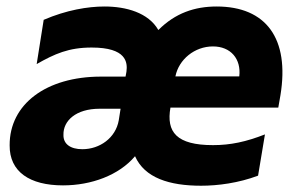

<svg xmlns="http://www.w3.org/2000/svg" viewBox="-20 -573 938 603"><path d="M660.5 -552.6C591.6 -552.6 530.5 -532 477.3 -478.7C446 -533.4 375.7 -552.6 308.2 -552.6C256 -552.6 188.6 -541.5 117.2 -510.7L95.2 -371.8C151.6 -403.8 195.7 -423.7 267.8 -423.7C377.5 -423.7 381 -377.1 377.1 -347.7L374.3 -332.4H297.2C125 -332.4 9.6 -245.7 10.3 -116.5C9.6 -33.4 73.5 9.2 177.9 9.2C267 9.2 353.7 -22.7 404.1 -82.4C434.3 -14.2 512.1 10.3 611.5 10.3C664.4 10.3 729 1.8 790.5 -21.3L812.1 -150.9C753.2 -127.8 704.2 -117.2 649.1 -117.2C534.1 -117.2 501.8 -158.4 515.3 -235.1H854L860.8 -274.1C889.9 -452.1 815.7 -552.6 660.5 -552.6ZM731.5 -333.1H530.9C541.5 -386.4 591.3 -427.2 648.8 -427.2C704.5 -427.2 737.9 -388.1 731.5 -333.1ZM353 -195.3C343.4 -139.9 293.3 -104.4 238.6 -104.4C201.3 -104.4 178.3 -120.7 179.3 -149.9C178.3 -193.2 217.7 -231.5 293 -231.5H358.7Z"/></svg>

Font: TID UI Extra Bold
Style: Italic
Weight: 800
Italic angle: -9.39999°
Designer: The TID Project Authors
Foundry: Bakken & Bæck
Version: Version 1.001;hotconv 1.0.109;makeotfexe 2.5.65596